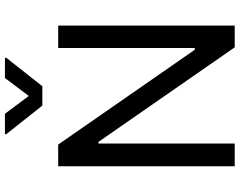

<svg xmlns="http://www.w3.org/2000/svg" viewBox="-118 -869 987 791"><g transform="rotate(-90 375.5 -473.5)"><path d="M665.5 -727.3H573.2V-164.4H566.1L175.4 -727.3H85.9V0H179.7V-561.4H186.4L576 0H665.5ZM218.4 -941.1 335.9 -792.6H415.8L533 -941.1V-946.7H449.6L375.7 -848.4L302.2 -946.7H218.4Z"/></g></svg>

Font: Margiela Sans Text
Style: Regular
Weight: 400
Designer: Stefan Endress, Andreas Faust
Version: Version 1.100;FEAKit 1.0